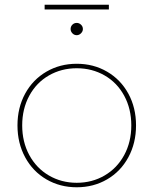

<svg xmlns="http://www.w3.org/2000/svg" viewBox="-20 -790 650 813"><path d="M305 3Q234 3 176.5 -30.5Q119 -64 86.5 -124Q54 -184 54 -259Q54 -334 86.5 -393.5Q119 -453 176.5 -486.5Q234 -520 305 -520Q376 -520 433.5 -486.5Q491 -453 523.5 -393.5Q556 -334 556 -259Q556 -184 523.5 -124Q491 -64 433.5 -30.5Q376 3 305 3ZM305 -16Q370 -16 423 -47Q476 -78 506 -133.5Q536 -189 536 -259Q536 -329 506 -384.5Q476 -440 423 -470.5Q370 -501 305 -501Q240 -501 187 -470.5Q134 -440 104 -384.5Q74 -329 74 -259Q74 -189 104 -133.5Q134 -78 187 -47Q240 -16 305 -16ZM305 -641Q294 -641 286.5 -649Q279 -657 279 -667Q279 -678 286.5 -685.5Q294 -693 305 -693Q315 -693 323 -685.5Q331 -678 331 -667Q331 -657 323 -649Q315 -641 305 -641ZM169 -770H441V-750H169Z"/></svg>

Font: Montserrat
Style: Regular
Weight: 400
Designer: Julieta Ulanovsky
Foundry: Julieta Ulanovsky
Version: Version 8.000